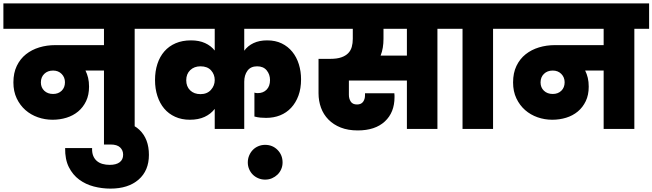

<svg xmlns="http://www.w3.org/2000/svg" viewBox="-34 -760 3847 1132"><path d="M279 -206Q310 -206 329.5 -225Q349 -244 349 -275Q349 -304 329.5 -324Q310 -344 279 -344Q247 -344 227 -324.5Q207 -305 207 -274Q207 -244 227 -225Q247 -206 279 -206ZM-14 -740H847V-590H760V0H579V-344H470Q480 -324 485.5 -301Q491 -278 491 -249Q491 -200 473.5 -163.5Q456 -127 426.5 -102.5Q397 -78 358 -66Q319 -54 276 -54Q231 -54 189.5 -68.5Q148 -83 116 -111Q84 -139 64.5 -180Q45 -221 45 -274Q45 -330 65 -371.5Q85 -413 119 -440Q153 -467 197.5 -480.5Q242 -494 292 -494H579V-590H-14Z M617 352Q567 352 519 339.5Q471 327 433 299Q395 271 372 225.5Q349 180 350 113H509Q508 140 515.5 158.5Q523 177 537 189Q551 201 570.5 206.5Q590 212 613 212Q651 212 671.5 196.5Q692 181 692 152Q692 126 674 109Q656 92 618 92H579V-48H618Q732 -48 788 5.5Q844 59 844 153Q844 246 783 299Q722 352 617 352Z M1232 -118Q1209 -88 1172.5 -71Q1136 -54 1085 -54Q1037 -54 998.5 -71.5Q960 -89 934 -120Q908 -151 894 -194Q880 -237 880 -288Q880 -340 894 -383Q908 -426 935 -457Q962 -488 1001.5 -505Q1041 -522 1092 -522Q1140 -522 1175 -506Q1210 -490 1232 -462V-590H819V-740H1802V-590H1406V-461Q1427 -490 1461 -506Q1495 -522 1541 -522Q1590 -522 1627 -504Q1664 -486 1689.5 -454.5Q1715 -423 1728 -381Q1741 -339 1741 -292Q1741 -238 1725.5 -196Q1710 -154 1682.5 -124.5Q1655 -95 1617.5 -80Q1580 -65 1535 -65Q1518 -65 1501.5 -66.5Q1485 -68 1466 -73V-214Q1473 -211 1486 -211Q1518 -211 1538 -231.5Q1558 -252 1558 -288Q1558 -321 1538.5 -345Q1519 -369 1482 -369Q1444 -369 1425 -343Q1406 -317 1406 -278V0H1232ZM1148 -205Q1187 -205 1209.5 -230Q1232 -255 1232 -288Q1232 -321 1210.5 -345Q1189 -369 1148 -369Q1111 -369 1087.5 -346.5Q1064 -324 1064 -287Q1064 -250 1087 -227.5Q1110 -205 1148 -205Z M1529 299Q1508 299 1489 291Q1470 283 1456.5 269.5Q1443 256 1435 237.5Q1427 219 1427 198Q1427 176 1435 157Q1443 138 1456.5 124Q1470 110 1489 102Q1508 94 1529 94Q1573 94 1602.5 124Q1632 154 1632 198Q1632 219 1624 237.5Q1616 256 1602 269.5Q1588 283 1569.5 291Q1551 299 1529 299Z M2227 -531Q2227 -504 2223 -479.5Q2219 -455 2210 -432H2365V-590H2227ZM1774 -740H2633V-590H2545V0H2365V-285H2023V-201Q2023 -178 2034 -161Q2045 -144 2071 -144Q2095 -144 2106.5 -159.5Q2118 -175 2118 -198V-210H2291Q2292 -202 2292 -196.5Q2292 -191 2292 -187Q2292 -97 2235 -44Q2178 9 2075 9Q2018 9 1975 -8Q1932 -25 1902.5 -55Q1873 -85 1858.5 -125Q1844 -165 1844 -210V-413H1913Q1953 -413 1978.5 -422Q2004 -431 2019 -446.5Q2034 -462 2040 -483.5Q2046 -505 2046 -531V-590H1774Z M2693 -590H2605V-740H2960V-590H2873V0H2693Z M3225 -206Q3256 -206 3275.5 -225Q3295 -244 3295 -275Q3295 -304 3275.5 -324Q3256 -344 3225 -344Q3193 -344 3173 -324.5Q3153 -305 3153 -274Q3153 -244 3173 -225Q3193 -206 3225 -206ZM2932 -740H3793V-590H3706V0H3525V-344H3416Q3426 -324 3431.5 -301Q3437 -278 3437 -249Q3437 -200 3419.5 -163.5Q3402 -127 3372.5 -102.5Q3343 -78 3304 -66Q3265 -54 3222 -54Q3177 -54 3135.5 -68.5Q3094 -83 3062 -111Q3030 -139 3010.5 -180Q2991 -221 2991 -274Q2991 -330 3011 -371.5Q3031 -413 3065 -440Q3099 -467 3143.5 -480.5Q3188 -494 3238 -494H3525V-590H2932Z"/></svg>

Font: SVN-Poppins ExtraBold
Style: Regular
Weight: 800
Designer: Ninad Kale (Devanagari), Jonny Pinhorn (Latin)
Foundry: Indian Type Foundry
Version: Version 3.002 2017; ttfautohint (v1.8.3)